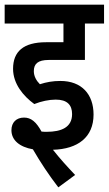

<svg xmlns="http://www.w3.org/2000/svg" viewBox="-20 -642 466 823"><path d="M219 -215C268 -215 289 -192 289 -153C289 -96 243 -77 180 -77C174 -77 167 -77 158 -78C135 -120 113 -138 83 -138C50 -138 29 -117 29 -84C29 -41 64 -12 121 -2C153 53 189 108 230 161L302 108C268 72 236 37 207 0C314 -3 381 -54 381 -151C381 -238 330 -295 239 -295C206 -295 179 -290 151 -281C136 -296 125 -315 125 -337C125 -368 142 -385 189 -385H344V-541H426V-622H0V-541H252V-461H178C80 -461 36 -421 36 -347C36 -283 80 -230 127 -196C157 -208 190 -215 219 -215Z"/></svg>

Font: Noto Sans Devanagari Condensed Medium
Style: Regular
Weight: 500
Width: 3
Designer: Jelle Bosma - Monotype Design Team
Foundry: Monotype Imaging Inc.
Version: Version 2.004